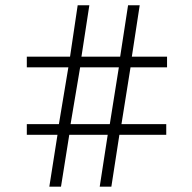

<svg xmlns="http://www.w3.org/2000/svg" viewBox="-20 -704 724 724"><path d="M81.1 -195.8V-235.8H202.1L237.8 -450.2H81.1V-490.2H244.1L272.9 -684.1H316.9L287.1 -490.2H433.1L462.9 -684.1H506.8L477.1 -490.2H609.9V-450.2H472.2L438 -235.8H606.9V-195.8H430.2L399.9 0H356L386.2 -195.8H241.2L210 0H166L196.8 -195.8ZM246.1 -235.8H394L428.2 -450.2H282.2Z"/></svg>

Font: Flanker Steampunk
Style: Regular
Weight: 400
Designer: Alexey Kryukov, Leonardo Di Lena
Foundry: Alexey Kryukov, Leonardo Di Lena
Version: 1.210